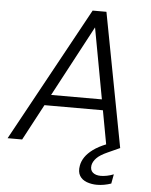

<svg xmlns="http://www.w3.org/2000/svg" viewBox="-72 -749 784 999"><g transform="rotate(5 320.5 -249.5)"><path d="M-12 0 371 -700H443L576 0H504L391 -614L64 0ZM120 -188 148 -244H497L507 -188ZM472 201Q444 201 419 192Q394 183 381.5 162.5Q369 142 375 109Q379 86 393.5 64.5Q408 43 435 23Q462 3 505 -14L564 -38L576 0L512 29Q474 46 456.5 64Q439 82 435 102Q431 127 446 140Q461 153 488 153Q502 153 520 149.5Q538 146 555 139L546 188Q529 194 510 197.5Q491 201 472 201Z"/></g></svg>

Font: DM Sans 17pt Light
Style: Italic
Weight: 300
Italic angle: -10°
Version: Version 4.004;gftools[0.9.30]